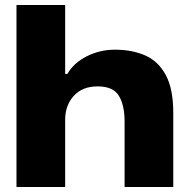

<svg xmlns="http://www.w3.org/2000/svg" viewBox="-20 -749 760 769"><path d="M46 0V-729H241V-453H250Q275 -497 327.5 -523.5Q380 -550 440 -550Q510 -550 562.5 -526.5Q615 -503 644.5 -447.5Q674 -392 674 -297V0H479V-262Q479 -328 456 -365.5Q433 -403 371 -403Q310 -403 275.5 -365Q241 -327 241 -269V0Z"/></svg>

Font: Mona Sans Expanded ExtraBold
Style: Regular
Weight: 800
Width: 7
Designer: Deni Anggara
Foundry: GitHub
Version: Version 1.001; ttfautohint (v1.8.4.7-5d5b);gftools[0.9.33]